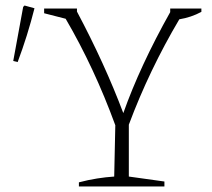

<svg xmlns="http://www.w3.org/2000/svg" viewBox="-20 -676 770 696"><path d="M266 0V-15Q300 -24 332 -29Q364 -34 394 -36L398 -222Q322 -430 218 -608L140 -628V-645H259V-634Q360 -444 427 -266Q457 -351 500 -443.5Q543 -536 597 -632V-645H710V-633Q673 -613 630 -606Q576 -515 530 -419Q484 -323 447 -224V-36L576 -18V0ZM44 -451 28 -455 64 -651 69 -656 105 -646Q80 -547 44 -451Z"/></svg>

Font: Piazzolla SC ExtraLight
Style: Regular
Weight: 200
Designer: Juan Pablo del Peral
Foundry: Huerta Tipografica
Version: Version 1.330